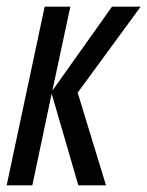

<svg xmlns="http://www.w3.org/2000/svg" viewBox="-20 -556 442 576"><path d="M0 0 114 -536H191L137 -284L316 -536H402L213 -278L298 0H215L135 -275L77 0Z"/></svg>

Font: Noto Sans UI Condensed
Style: Italic
Weight: 400
Width: 3
Italic angle: -12°
Designer: Monotype Design Team
Foundry: Monotype Imaging Inc.
Version: Version 1.901